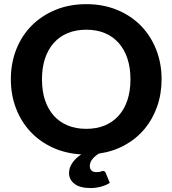

<svg xmlns="http://www.w3.org/2000/svg" viewBox="-20 -754 850 947"><path d="M187 -363Q187 -305.5 202 -260.2Q217 -215 245.2 -183.5Q273.5 -152 314 -135.2Q354.5 -118.5 405.5 -118.5Q456.5 -118.5 496.8 -135.2Q537 -152 565.2 -183.5Q593.5 -215 608.5 -260.2Q623.5 -305.5 623.5 -363Q623.5 -420 608.5 -465.2Q593.5 -510.5 565.2 -542.2Q537 -574 496.8 -590.8Q456.5 -607.5 405.5 -607.5Q354.5 -607.5 314 -590.8Q273.5 -574 245.2 -542.2Q217 -510.5 202 -465.2Q187 -420 187 -363ZM521.5 148Q505 159 479.8 166.2Q454.5 173.5 426 173.5Q374.5 173.5 347.5 152.8Q320.5 132 320.5 99.5Q320.5 75 335.5 51.5Q350.5 28 380.5 7.5Q302.5 3 238.5 -26.8Q174.5 -56.5 129 -105.8Q83.5 -155 58.5 -220.8Q33.5 -286.5 33.5 -363Q33.5 -442.5 60.2 -510.2Q87 -578 136 -627.5Q185 -677 253.5 -705.2Q322 -733.5 405.5 -733.5Q489 -733.5 557.5 -705.2Q626 -677 674.8 -627.2Q723.5 -577.5 750.2 -509.8Q777 -442 777 -363Q777 -291 755 -228.5Q733 -166 692.8 -117.8Q652.5 -69.5 595.2 -38Q538 -6.5 467.5 3.5Q449.5 14.5 436.2 30.2Q423 46 423 65Q423 79 431.2 87Q439.5 95 455 95Q463.5 95 468.8 94.2Q474 93.5 477.2 92.2Q480.5 91 483 90.2Q485.5 89.5 488 89.5Q497.5 89.5 501 98Z"/></svg>

Font: Lato 2
Style: Regular
Weight: 800
Designer: Lukasz Dziedzic with Adam Twardoch and Botio Nikoltchev
Foundry: tyPoland Lukasz Dziedzic
Version: Version 2.015; 2015-08-06; http://www.latofonts.com/